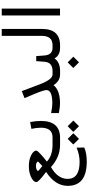

<svg xmlns="http://www.w3.org/2000/svg" viewBox="585 -1307 1034 2244"><g transform="rotate(-90 1102.0 -185.0)"><path d="M214.4 -163.1 213.4 -162.1C105.5 -91.8 51.8 -7.8 51.8 89.8C52.2 236.8 145 311 331.1 312C398.9 312.5 455.6 302.7 500 282.7L498.5 193.4C441.4 216.8 385.7 228.5 331.5 228.5C199.7 228 133.8 182.1 133.3 89.8C133.3 50.3 144.5 14.6 167.5 -17.6C189.9 -50.3 224.6 -80.1 271.5 -106H272L272.5 -105.5C349.6 -35.2 436 0 531.2 0H554.7C560.5 0 563.5 -14.2 563.5 -42V-51.3C563.5 -75.7 560.5 -87.9 554.7 -87.9H531.2C448.7 -87.9 383.3 -109.9 335.4 -153.8L336.4 -154.8C420.9 -220.7 463.4 -262.2 463.4 -278.3C463.4 -300.8 443.8 -321.3 405.3 -340.3C371.6 -356.4 330.6 -364.7 281.2 -364.7C238.8 -365.2 199.7 -357.9 164.6 -343.3C119.1 -324.2 96.2 -301.8 96.2 -275.9C96.2 -259.3 135.3 -222.2 213.4 -164.1ZM335.9 -261.2C337.9 -257.8 323.2 -243.2 284.2 -208L283.2 -207.5L282.7 -208C240.2 -240.7 222.2 -255.9 225.6 -260.3C236.8 -274.4 255.4 -281.7 282.2 -281.7C309.6 -281.7 327.1 -274.9 335.9 -261.2Z M613.8 0C745.1 0 810.5 -75.2 810.5 -226.1C810.5 -263.7 806.2 -305.2 797.4 -349.6L717.8 -335C727.1 -295.4 731.4 -258.8 731.4 -224.1C731.4 -133.3 693.8 -87.9 618.7 -87.9H547.4C529.3 -87.9 520 -75.7 520 -51.3V-42C520 -14.2 529.3 0 547.4 0ZM600.6 221.2 667 155.3 600.6 88.9 535.2 154.8ZM749 221.2 814.9 155.3 749 88.9 682.6 154.8Z M1011.7 -0.5C1114.7 0 1187 -24.9 1227.5 -74.7L1228.5 -75.7L1229.5 -74.7C1261.2 -24.9 1302.7 0 1354 0H1363.8C1366.2 0 1368.7 -3.4 1370.1 -10.3C1371.6 -16.6 1372.6 -27.3 1372.6 -42V-51.3C1372.6 -75.7 1369.6 -87.9 1363.8 -87.9H1354C1314.5 -87.9 1275.4 -138.2 1237.8 -238.8L1159.2 -447.3L1077.1 -415.5L1127 -296.4C1156.7 -225.1 1171.4 -179.7 1171.4 -159.7C1171.4 -113.3 1119.1 -90.3 1014.2 -90.3C986.3 -90.3 948.7 -95.2 902.3 -105V-14.2C951.7 -4.9 987.8 -0.5 1011.7 -0.5Z M1542 -64.9C1564.9 -21.5 1606 0 1665 0H1669.9C1675.8 0 1678.7 -14.2 1678.7 -42V-46.9C1678.7 -74.2 1675.8 -87.9 1669.9 -87.9H1666C1610.8 -87.9 1580.6 -119.1 1575.7 -181.2L1568.4 -278.8H1509.3L1502.4 -182.6C1497.6 -119.6 1461.4 -87.9 1394.5 -87.9H1356C1337.9 -87.9 1329.1 -75.7 1329.1 -51.3V-42C1329.1 -14.2 1337.9 0 1356 0H1397C1462.9 0 1511.2 -21.5 1542 -64.9ZM1495.6 221.2 1561.5 155.3 1495.1 88.9 1429.2 154.8Z M1693.4 0C1821.8 0 1885.7 -70.3 1885.7 -210.4V-681.6H1804.7V-213.4C1804.7 -129.9 1768.6 -87.9 1695.8 -87.9H1662.6C1644.5 -87.9 1635.3 -75.7 1635.3 -51.3V-42C1635.3 -14.2 1644.5 0 1662.6 0Z M2043 -0.5H2123.5V-681.6H2043Z"/></g></svg>

Font: Nahid
Style: Regular
Weight: 400
Foundry: DejaVu fonts team - Redesigned by Saber Rastikerdar
Version: Version 0.3.0